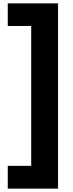

<svg xmlns="http://www.w3.org/2000/svg" viewBox="-20 -789 434 1138"><path d="M324 -769V329H26V194H165V-635H26V-769Z"/></svg>

Font: Lalezar
Style: Bold
Weight: 700
Designer: Borna Izadpanah
Foundry: Borna Izadpanah
Version: Version 1.003;January 24, 2021;FontCreator 13.0.0.2683 64-bi